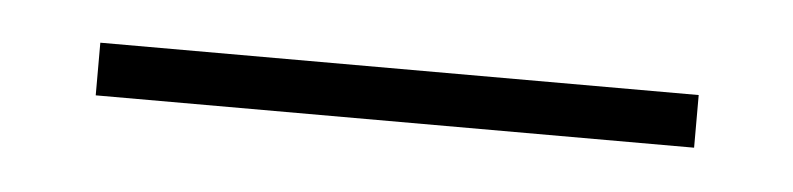

<svg xmlns="http://www.w3.org/2000/svg" viewBox="-22 -719 450 109"><g transform="rotate(5 203.0 -665.0)"><path d="M33 -650V-680H374V-650Z"/></g></svg>

Font: M PLUS 1 Thin ExtraLight
Style: Regular
Weight: 250
Version: Version 1.001